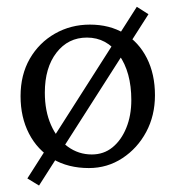

<svg xmlns="http://www.w3.org/2000/svg" viewBox="-20 -499 529 579"><path d="M248 7.8Q185.5 7.8 139.2 -19.5Q92.8 -46.9 67.4 -96.2Q42 -145.5 42 -209Q42 -273.4 69.8 -321.8Q97.7 -370.1 145.5 -397.5Q193.4 -424.8 251 -424.8Q310.5 -424.8 354.5 -398.4Q398.4 -372.1 422.9 -323.7Q447.3 -275.4 447.3 -211.9Q447.3 -150.4 420.9 -101.1Q394.5 -51.8 349.1 -22Q303.7 7.8 248 7.8ZM256.8 -33.2Q293 -33.2 319.3 -54.7Q345.7 -76.2 360.8 -113.3Q376 -150.4 376 -197.3Q376 -281.2 338.9 -333.5Q301.8 -385.7 242.2 -385.7Q185.5 -385.7 150.4 -340.3Q115.2 -294.9 115.2 -219.7Q115.2 -164.1 133.8 -122.1Q152.3 -80.1 184.6 -56.6Q216.8 -33.2 256.8 -33.2ZM97.7 60.5 62.5 39.1 392.6 -478.5 427.7 -456.1Z"/></svg>

Font: Crimson Pro Light
Style: Regular
Weight: 300
Designer: Jacques Le Bailly
Foundry: Baron von Fonthausen
Version: Version 1.003